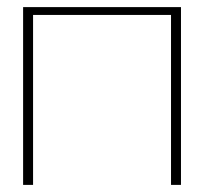

<svg xmlns="http://www.w3.org/2000/svg" viewBox="-20 -520 574 540"><path d="M45 0H73V-478H461V0H489V-500H45Z"/></svg>

Font: LT Wave Thin
Style: Regular
Weight: 100
Designer: Daniel Lyons
Version: Version 2.5 (Glyphs App)